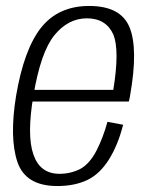

<svg xmlns="http://www.w3.org/2000/svg" viewBox="-20 -620 500 644"><path d="M172.5 4 179.5 -37Q114 -37 92 -102Q69.5 -166 92 -299Q116.5 -446 163 -502.5Q209 -558.5 271.5 -558.5Q336 -558.5 360.5 -503.5Q381.5 -450.5 360 -318.5H87.5L80.5 -279.5H412Q415 -290 416.5 -300.5Q444 -456.5 414.5 -528.5Q385 -600 279 -600Q176 -600 118 -527.5Q60.5 -455 34 -299Q11 -158 38.5 -76.5Q66 4 172.5 4ZM179.5 -37 172.5 4Q230.5 4 273.5 -16.5Q315.5 -37 346 -86Q376 -134.5 393 -201.5L340.5 -211.5Q326 -158.5 303.5 -114.5Q280.5 -70.5 249.5 -53.5Q217 -37 179.5 -37Z"/></svg>

Font: Anybody SemiCondensed Light
Style: Italic
Weight: 300
Width: 4
Italic angle: -10°
Version: Version 1.113;gftools[0.9.25]